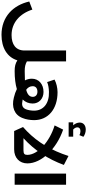

<svg xmlns="http://www.w3.org/2000/svg" viewBox="693 -1702 1187 2614"><g transform="rotate(90 1287.0 -394.5)"><path d="M948 -137C890 -137 855 -145 815 -167V-700H667V-134C667 -15 584 42 457 42C290 42 165 -69 110 -241L0 -199C50 21 208 179 454 179C630 179 759 102 801 -37C843 -10 883 0 948 0Z M1235 -584C1176 -584 1109 -568 1063 -543L1097 -442C1129 -457 1182 -466 1231 -467C1389 -472 1486 -390 1486 -265C1486 -228 1480 -187 1468 -156C1451 -111 1417 -95 1369 -104C1357 -106 1345 -107 1334 -109C1370 -146 1389 -192 1389 -246C1389 -331 1323 -393 1231 -393C1125 -393 1051 -328 1051 -234C1051 -200 1059 -169 1074 -140C1037 -138 995 -137 948 -137H945C882 -137 837 -108 837 -69C837 -29 882 0 945 0H948C1044 0 1125 -10 1192 -30C1226 -13 1265 1 1309 11C1435 43 1542 6 1586 -106C1606 -154 1615 -212 1615 -265C1615 -457 1464 -584 1235 -584ZM1153 -246C1153 -286 1181 -310 1228 -310C1271 -310 1298 -285 1298 -247C1298 -202 1266 -174 1202 -157C1170 -180 1153 -209 1153 -246Z M1840 -797H1743C1725 -813 1713 -834 1713 -854C1713 -881 1733 -896 1765 -896C1784 -896 1806 -890 1819 -881L1842 -936C1816 -956 1778 -968 1744 -968C1686 -968 1648 -936 1648 -886C1648 -854 1663 -821 1686 -797H1645V-735H1840ZM1744 -660 1687 -544C1911 -476 2088 -313 2088 -173C2088 -135 2075 -120 2025 -120H1961V7H2012C2130 7 2204 -67 2204 -173C2204 -365 2005 -572 1744 -660Z M1763 7H1998V-120H1861C2024 -268 2145 -452 2225 -670L2103 -733C2030 -505 1919 -317 1767 -168L1709 -114Z M2343 0H2495V-700H2343Z"/></g></svg>

Font: Juman SemiBold
Style: Regular
Weight: 600
Designer: Bandar Raffah (Arabic) Julieta Ulanovsky (Latin)
Foundry: Caramella
Version: Version 5.022;PS 005.022;hotconv 1.0.88;makeotf.lib2.5.64775